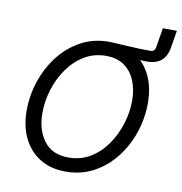

<svg xmlns="http://www.w3.org/2000/svg" viewBox="-76 -718 761 801"><g transform="rotate(10 304.5 -317.5)"><path d="M334 -508.3 341.3 -553.2Q362.8 -552.2 384.3 -551Q405.8 -549.8 427.7 -548.6Q449.7 -547.4 471.7 -546.6Q493.7 -545.9 514.6 -545.9Q532.7 -545.9 536.1 -564.5L549.8 -647.5H609.4L597.2 -574.7Q593.3 -549.8 582 -533Q570.8 -516.1 552.5 -507.8Q534.2 -499.5 509.3 -499.5Q466.8 -500 421.9 -503.7Q377 -507.3 334 -508.3ZM253.4 11.7Q190.9 11.7 145.3 -16.1Q99.6 -43.9 74.7 -94.2Q49.8 -144.5 49.8 -211.4Q49.8 -275.4 70.3 -336.4Q90.8 -397.5 128.7 -446.3Q166.5 -495.1 219.7 -524.2Q272.9 -553.2 338.4 -553.2Q401.4 -553.2 447 -525.4Q492.7 -497.6 517.6 -447.3Q542.5 -397 542.5 -330.1Q542.5 -265.1 522 -204.1Q501.5 -143.1 463.1 -94.2Q424.8 -45.4 371.6 -16.8Q318.4 11.7 253.4 11.7ZM254.9 -48.3Q306.6 -48.3 347.7 -73.2Q388.7 -98.1 417.2 -139.4Q445.8 -180.7 460.9 -230Q476.1 -279.3 476.1 -328.1Q476.1 -375.5 460.4 -412.8Q444.8 -450.2 414.1 -471.7Q383.3 -493.2 336.9 -493.2Q286.1 -493.2 245.4 -468.5Q204.6 -443.8 175.8 -402.8Q147 -361.8 131.6 -312.3Q116.2 -262.7 116.2 -212.4Q116.2 -141.6 150.9 -95Q185.5 -48.3 254.9 -48.3Z"/></g></svg>

Font: Inter Light
Style: Italic
Weight: 300
Italic angle: -9.3988°
Designer: Rasmus Andersson
Foundry: rsms
Version: Version 4.001;git-66647c0bb